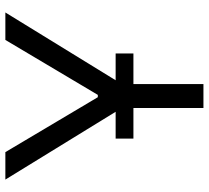

<svg xmlns="http://www.w3.org/2000/svg" viewBox="-51 -716 767 705"><g transform="rotate(-90 332.5 -363.5)"><path d="M25.6 -727.3 274.5 -322.4H176.1V-257.1H288.4V0H376.4V-257.1H488.6V-322.4H390.3L639.2 -727.3H538.4L336.6 -387.8H328.1L126.4 -727.3Z"/></g></svg>

Font: Karasuma Gothic
Style: Regular
Weight: 400
Designer: Rasmus Andersson, Ryoko Nishizuka
Foundry: Genbu
Version: Version 1.00